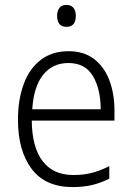

<svg xmlns="http://www.w3.org/2000/svg" viewBox="-20 -750 536 780"><path d="M259 -542Q321 -542 362.5 -510Q404 -478 424.5 -423.5Q445 -369 445 -300V-260H109Q110 -152 153 -95.5Q196 -39 278 -39Q319 -39 352.5 -47.5Q386 -56 424 -75V-24Q390 -7 354.5 1.5Q319 10 275 10Q164 10 108.5 -64Q53 -138 53 -263Q53 -346 76.5 -409Q100 -472 146 -507Q192 -542 259 -542ZM258 -494Q194 -494 155.5 -446.5Q117 -399 111 -306H389Q389 -388 357.5 -441Q326 -494 258 -494ZM250 -730Q269 -730 278.5 -718Q288 -706 288 -686Q288 -641 250 -641Q212 -641 212 -686Q212 -706 221.5 -718Q231 -730 250 -730Z"/></svg>

Font: Noto Sans Sinhala UI SemiCondensed Light
Style: Regular
Weight: 300
Width: 4
Designer: Jelle Bosma - Monotype Design Team
Foundry: Monotype Imaging Inc.
Version: Version 2.006; ttfautohint (v1.8.4.7-5d5b)